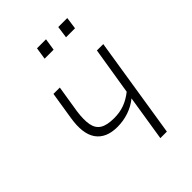

<svg xmlns="http://www.w3.org/2000/svg" viewBox="-202 -781 875 875"><g transform="rotate(-45 235.0 -343.5)"><path d="M307 0 342 -221Q314 -198 278.5 -186Q243 -174 205 -174Q133 -174 101 -219Q69 -264 84 -355L105 -487H146L125 -356Q118 -305 124 -273.5Q130 -242 153.5 -227.5Q177 -213 223 -213Q259 -213 289 -224Q319 -235 348 -258L385 -487H426L349 0ZM328 -629 336 -687H394L386 -629ZM190 -629 199 -687H257L248 -629Z"/></g></svg>

Font: Nunito Sans 10pt Condensed ExtraLight
Style: Italic
Weight: 250
Width: 3
Italic angle: -9°
Designer: Vernon Adams
Foundry: Vernon Adams
Version: Version 3.101;gftools[0.9.27]